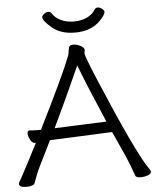

<svg xmlns="http://www.w3.org/2000/svg" viewBox="-61 -943 811 1002"><g transform="rotate(-5 345.0 -442.0)"><path d="M522 -868Q522 -850 485 -815Q437 -773 361 -773Q285 -773 240.5 -811Q196 -849 196 -867Q196 -875 207 -884Q218 -893 229.5 -893Q241 -893 247 -883Q261 -860 291 -845.5Q321 -831 359.5 -831Q398 -831 428 -845.5Q458 -860 471 -883Q477 -893 488.5 -893Q500 -893 511 -884Q522 -875 522 -868ZM402 -680 399 -660Q399 -647 452 -520Q619 -124 680 -36Q691 -20 691 -16Q691 -4 673 2.5Q655 9 633 9Q611 9 607 -3Q588 -59 566 -109L507 -239L184 -225H180Q164 -191 148 -159L118 -99Q99 -61 81 -10Q75 7 37 7Q-1 7 -1 -12Q-1 -18 3 -23.5Q7 -29 11 -36.5Q15 -44 24.5 -62Q34 -80 53.5 -116.5Q73 -153 106 -218H99Q87 -218 77 -236.5Q67 -255 67 -270Q67 -285 78 -285H80Q98 -283 119 -283H138Q273 -553 312 -653Q316 -662 318 -680.5Q320 -699 325 -705Q330 -711 345.5 -711Q361 -711 380 -702Q399 -693 402 -680ZM482 -296Q397 -493 356 -601Q273 -416 210 -285Z"/></g></svg>

Font: Moon Stars Kai T
Style: Regular
Weight: 400
Designer: GuiWonder
Version: Version 1.101